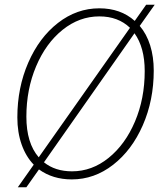

<svg xmlns="http://www.w3.org/2000/svg" viewBox="-20 -745 684 808"><path d="M568 -636Q597 -602 612 -554Q627 -506 627 -448Q627 -323 581 -218Q535 -113 456 -51.5Q377 10 282 10Q202 10 144 -32L91 43H55L122 -52Q89 -86 71 -137Q53 -188 53 -251Q53 -376 99 -481.5Q145 -587 224 -648.5Q303 -710 398 -710Q488 -710 547 -657L595 -725H631ZM143 -83 527 -628Q477 -676 398 -676Q314 -676 243.5 -619.5Q173 -563 132 -466Q91 -369 91 -254Q91 -143 143 -83ZM546 -605 165 -62Q212 -24 283 -24Q367 -24 437 -80.5Q507 -137 548 -233.5Q589 -330 589 -446Q589 -545 546 -605Z"/></svg>

Font: Sarabun Thin
Style: Italic
Weight: 250
Italic angle: -10°
Designer: Suppakit Chalermlarp | Katatrad Co.,Ltd.
Foundry: Cadson Demak Co.,Ltd.
Version: Version 1.000; ttfautohint (v1.6)